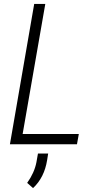

<svg xmlns="http://www.w3.org/2000/svg" viewBox="-20 -731 495 973"><path d="M94.7 -51.8H379.4L370.1 0H30.3L153.3 -710.9H209.5ZM147.5 222.2 117.7 195.8Q154.3 144.5 164.6 91.3L172.4 46.9H224.1L218.8 80.6Q204.6 168.9 147.5 222.2Z"/></svg>

Font: MAUL Condensed Light Italic
Style: Light Italic
Weight: 300
Italic angle: -12°
Designer: MAUL
Version: Version 1.0; 2020; ttfautohint (v1.8.3)